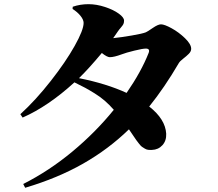

<svg xmlns="http://www.w3.org/2000/svg" viewBox="-20 -827 1040 916"><path d="M326.2 -784.2 327.1 -794.9Q362.8 -807.1 401.9 -807.1Q440.4 -807.1 481 -793.7Q521.5 -780.3 546.6 -762Q571.8 -743.7 571.8 -729Q571.8 -718.8 568.8 -712.4Q565.9 -706.1 556.9 -695.8Q547.9 -685.5 542 -676.8Q541 -675.8 520 -645Q558.1 -648.9 609.1 -657.7Q660.2 -666.5 675.8 -672.9Q683.1 -675.8 708.5 -693.4Q733.9 -710.9 748 -710.9Q764.6 -710.9 798.8 -692.1Q833 -673.3 862.5 -644.8Q892.1 -616.2 892.1 -594.2Q892.1 -581.5 880.6 -570.1Q869.1 -558.6 853.8 -546.9Q838.4 -535.2 833 -525.9Q765.1 -409.7 691.9 -318.8Q769 -258.3 772.9 -189Q774.4 -155.8 754.9 -134.3Q735.4 -112.8 705.1 -111.8Q694.8 -111.3 686.5 -112.3Q678.2 -113.3 670.2 -118.4Q662.1 -123.5 657.2 -126.7Q652.3 -129.9 643.3 -141.4Q634.3 -152.8 630.1 -158.7Q626 -164.6 613.8 -182.6Q601.6 -200.7 595.2 -210Q497.6 -115.2 376.7 -46.4Q255.9 22.5 100.1 68.8L90.8 50.8Q214.4 -11.7 325.4 -104Q436.5 -196.3 522.9 -303.2Q502 -327.1 480 -346.2Q458 -365.2 431.2 -381.8Q404.3 -398.4 386.5 -408Q368.7 -417.5 335 -434.1Q210 -319.8 87.9 -266.1L77.1 -282.2Q150.4 -349.1 221.9 -440.4Q293.5 -531.7 336.2 -607.9Q378.9 -684.1 378.9 -717.8Q378.9 -732.9 364 -751.5Q349.1 -770 326.2 -784.2ZM356.9 -454.1Q487.3 -428.2 584 -383.8Q653.8 -484.9 689 -574.2Q697.3 -595.2 675.8 -595.2Q660.6 -595.2 620.8 -585.4Q581.1 -575.7 561 -567.9Q524.4 -554.2 503.9 -554.2Q490.7 -554.2 465.8 -574.2Q405.3 -501.5 356.9 -454.1Z"/></svg>

Font: Noto Serif JP Black
Style: Regular
Weight: 900
Designer: Ryoko NISHIZUKA  (kana & ideographs); Frank Grießhammer (Latin, Greek & Cyrillic); Wenlong ZHANG  (bopomofo); Sandoll Co
Foundry: Adobe Systems Incorporated
Version: Version 1.001;PS 1.001;hotconv 16.6.54;makeotf.lib2.5.65590